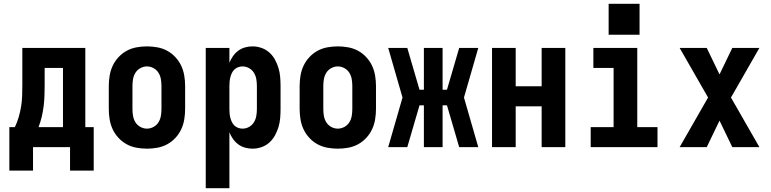

<svg xmlns="http://www.w3.org/2000/svg" viewBox="-20 -771 4040 1006"><path d="M153 123H29V-105H58Q70 -130 78 -157.5Q86 -185 90.5 -212.5Q95 -240 96 -268.5Q97 -297 97 -325V-520H427V-105H471V123H347V0H153ZM310 -105V-415H214V-325Q214 -297 213 -269Q212 -241 208.5 -213.5Q205 -186 198.5 -158.5Q192 -131 182 -105Z M750 8Q723 8 695.5 3Q668 -2 644 -15Q620 -28 601 -48.5Q582 -69 570.5 -93.5Q559 -118 554.5 -145.5Q550 -173 550 -200V-320Q550 -347 554.5 -374.5Q559 -402 570.5 -426.5Q582 -451 601 -471.5Q620 -492 644 -505Q668 -518 695.5 -523Q723 -528 750 -528Q777 -528 804.5 -523Q832 -518 856 -505Q880 -492 899 -471.5Q918 -451 929.5 -426.5Q941 -402 945.5 -374.5Q950 -347 950 -320V-200Q950 -173 945.5 -145.5Q941 -118 929.5 -93.5Q918 -69 899 -48.5Q880 -28 856 -15Q832 -2 804.5 3Q777 8 750 8ZM750 -97Q768 -97 784.5 -106Q801 -115 810.5 -130.5Q820 -146 823 -164Q826 -182 826 -200V-320Q826 -338 823 -356Q820 -374 810.5 -389.5Q801 -405 784.5 -414Q768 -423 750 -423Q732 -423 715.5 -414Q699 -405 689.5 -389.5Q680 -374 677 -356Q674 -338 674 -320V-200Q674 -182 677 -164Q680 -146 689.5 -130.5Q699 -115 715.5 -106Q732 -97 750 -97Z M1058 215V-520H1182V-442Q1189 -460 1200.5 -476.5Q1212 -493 1228 -505Q1244 -517 1263.5 -522.5Q1283 -528 1303 -528Q1327 -528 1350 -520Q1373 -512 1391 -496Q1409 -480 1420.5 -459Q1432 -438 1439 -415Q1446 -392 1448 -368Q1450 -344 1450 -320V-200Q1450 -176 1448 -152Q1446 -128 1439 -105Q1432 -82 1420.5 -61Q1409 -40 1391 -24Q1373 -8 1350 0Q1327 8 1303 8Q1283 8 1263.5 2.5Q1244 -3 1228 -15Q1212 -27 1200.5 -43.5Q1189 -60 1182 -78V215ZM1251 -97Q1269 -97 1285 -106Q1301 -115 1310.5 -130.5Q1320 -146 1323 -164Q1326 -182 1326 -200V-320Q1326 -338 1323 -356Q1320 -374 1310.5 -389.5Q1301 -405 1285 -414Q1269 -423 1251 -423Q1239 -423 1228 -419Q1217 -415 1208.5 -407Q1200 -399 1195 -388.5Q1190 -378 1187 -366.5Q1184 -355 1183 -343.5Q1182 -332 1182 -320V-200Q1182 -188 1183 -176.5Q1184 -165 1187 -153.5Q1190 -142 1195 -131.5Q1200 -121 1208.5 -113Q1217 -105 1228 -101Q1239 -97 1251 -97Z M1750 8Q1723 8 1695.5 3Q1668 -2 1644 -15Q1620 -28 1601 -48.5Q1582 -69 1570.5 -93.5Q1559 -118 1554.5 -145.5Q1550 -173 1550 -200V-320Q1550 -347 1554.5 -374.5Q1559 -402 1570.5 -426.5Q1582 -451 1601 -471.5Q1620 -492 1644 -505Q1668 -518 1695.5 -523Q1723 -528 1750 -528Q1777 -528 1804.5 -523Q1832 -518 1856 -505Q1880 -492 1899 -471.5Q1918 -451 1929.5 -426.5Q1941 -402 1945.5 -374.5Q1950 -347 1950 -320V-200Q1950 -173 1945.5 -145.5Q1941 -118 1929.5 -93.5Q1918 -69 1899 -48.5Q1880 -28 1856 -15Q1832 -2 1804.5 3Q1777 8 1750 8ZM1750 -97Q1768 -97 1784.5 -106Q1801 -115 1810.5 -130.5Q1820 -146 1823 -164Q1826 -182 1826 -200V-320Q1826 -338 1823 -356Q1820 -374 1810.5 -389.5Q1801 -405 1784.5 -414Q1768 -423 1750 -423Q1732 -423 1715.5 -414Q1699 -405 1689.5 -389.5Q1680 -374 1677 -356Q1674 -338 1674 -320V-200Q1674 -182 1677 -164Q1680 -146 1689.5 -130.5Q1699 -115 1715.5 -106Q1732 -97 1750 -97Z M2201 0V-219H2178L2114 0H2014L2089 -260L2014 -520H2114L2178 -301H2201V-520H2299V-301H2322L2386 -520H2486L2411 -260L2486 0H2386L2322 -219H2299V0Z M2558 0V-520H2682V-319H2818V-520H2942V0H2818V-214H2682V0Z M3075 0V-105H3195V-415H3089V-520H3319V-105H3425V0ZM3169 -589V-751H3331V-589Z M3541 0 3690 -260 3541 -520H3683L3750 -381L3817 -520H3959L3810 -260L3959 0H3817L3750 -139L3683 0Z"/></svg>

Font: Iosevka SS04 Extrabold
Style: Regular
Weight: 800
Monospace: yes
Designer: Belleve Invis
Foundry: Belleve Invis
Version: Version 19.0.0; ttfautohint (v1.8.4)